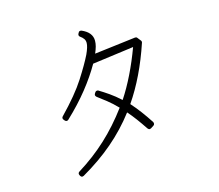

<svg xmlns="http://www.w3.org/2000/svg" viewBox="-109 -927 1218 1066"><g transform="rotate(-15 500.0 -393.5)"><path d="M239 -1Q242 -1 246 -3Q347 -61 427 -129.5Q507 -198 570 -281Q592 -256 613 -227.5Q634 -199 656 -166Q661 -159 668 -159Q671 -159 675 -161L692 -172Q697 -175 698 -181Q699 -186 696 -192Q672 -229 648 -261Q624 -293 599 -321Q689 -452 750 -634Q752 -641 747 -647L732 -666Q729 -671 721 -671Q721 -671 720.5 -671Q720 -671 720 -671L483 -642Q492 -663 496.5 -679.5Q501 -696 501 -712Q501 -760 443 -785Q441 -785 440 -785.5Q439 -786 437 -786Q428 -786 425 -778L422 -773Q417 -762 426 -755Q439 -746 446 -736Q453 -726 453 -712Q453 -690 434 -649Q410 -600 362 -525Q314 -450 219 -352Q215 -348 215 -342.5Q215 -337 219 -333L224 -327Q229 -322 234 -322Q240 -322 244 -326Q315 -393 368 -459.5Q421 -526 458 -591L696 -623Q668 -547 634.5 -478.5Q601 -410 564 -354Q531 -384 502 -404Q473 -424 448 -439Q446 -441 441 -441Q433 -441 429 -435L425 -429Q422 -424 422 -419Q423 -414 428 -409Q451 -392 479 -370Q507 -348 537 -317Q471 -228 396 -158.5Q321 -89 229 -32Q219 -25 224 -14L227 -8Q231 -2 236 -1Q237 -1 237.5 -1Q238 -1 239 -1Z"/></g></svg>

Font: Kokoro
Style: Regular
Weight: 400
Version: Version 1.00